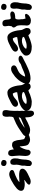

<svg xmlns="http://www.w3.org/2000/svg" viewBox="1354 -2050 621 3388"><g transform="rotate(-90 1664.0 -356.5)"><path d="M112 -230C135 -230 158 -236 181 -239C182 -239 183 -239 183 -238C183 -226 99 -188 99 -154C99 -129 141 -125 157 -125C193 -125 222 -144 254 -159C294 -178 381 -213 381 -271C381 -331 292 -329 254 -329C221 -329 189 -324 156 -324C153 -324 151 -324 148 -325L146 -328C171 -353 229 -381 261 -394L310 -412C334 -421 358 -426 358 -455C358 -488 311 -504 284 -504C217 -504 118 -429 112 -430C69 -401 -10 -354 -10 -294C-10 -234 70 -230 112 -230Z M487 -551C521 -551 535 -571 535 -603C535 -634 500 -647 475 -647C441 -647 428 -629 428 -596C428 -563 459 -551 487 -551ZM428 -143C428 -121 457 -104 476 -104C536 -104 542 -205 542 -244C542 -261 549 -313 554 -330C557 -340 561 -352 561 -363C561 -379 563 -396 563 -412C563 -445 540 -485 503 -485C452 -485 449 -453 449 -409C449 -398 452 -388 452 -377C452 -362 445 -313 439 -299C431 -280 435 -256 435 -237C435 -219 428 -205 428 -188Z M653 -522C614 -522 602 -487 602 -453C602 -431 608 -410 608 -388C608 -368 612 -348 612 -327C612 -290 605 -255 605 -218C605 -172 621 -126 674 -126C689 -126 712 -152 714 -165C715 -171 714 -177 714 -183C714 -208 752 -308 773 -319C774 -296 778 -273 781 -250C788 -192 795 -165 853 -143C866 -138 880 -136 894 -136C923 -136 995 -154 995 -186C995 -228 932 -211 905 -242C900 -247 899 -256 898 -262C894 -284 885 -330 885 -352C885 -363 879 -377 876 -387C865 -432 849 -454 798 -454C776 -454 759 -446 740 -435C737 -433 726 -422 724 -422C723 -422 722 -422 722 -423C713 -470 716 -522 653 -522Z M1353 -66C1392 -66 1405 -90 1405 -126C1405 -158 1403 -191 1403 -223C1403 -231 1400 -240 1400 -248C1400 -257 1403 -266 1403 -275C1403 -292 1400 -309 1400 -326C1400 -336 1402 -347 1402 -357C1402 -378 1400 -398 1401 -419C1402 -437 1404 -453 1404 -471C1404 -502 1415 -531 1415 -562C1415 -608 1397 -624 1351 -624C1301 -624 1297 -580 1297 -541C1297 -528 1300 -514 1300 -501C1300 -485 1301 -436 1280 -427L1257 -418C1229 -407 1201 -394 1174 -381C1134 -362 1097 -336 1060 -312C1044 -302 1030 -292 1015 -281C987 -261 954 -243 954 -204C954 -150 1024 -135 1065 -135C1139 -135 1273 -222 1281 -222C1298 -211 1270 -118 1331 -74C1337 -69 1345 -66 1353 -66ZM1101 -230C1105 -233 1125 -245 1127 -251C1176 -284 1207 -306 1267 -329C1271 -330 1279 -335 1282 -335C1284 -335 1286 -334 1287 -333C1282 -318 1286 -315 1274 -303C1269 -298 1262 -295 1255 -292L1239 -286C1227 -282 1108 -230 1104 -230Z M1730 -372 1728 -363C1724 -360 1626 -347 1606 -343C1567 -334 1495 -311 1461 -285C1446 -274 1433 -260 1420 -248C1409 -238 1403 -222 1403 -207C1403 -120 1494 -106 1565 -106C1590 -106 1665 -126 1688 -136C1701 -142 1753 -166 1761 -166C1768 -166 1789 -126 1824 -126C1874 -126 1891 -151 1891 -198C1891 -221 1856 -271 1855 -290C1849 -364 1826 -536 1723 -536C1671 -536 1630 -514 1585 -491C1552 -475 1473 -442 1473 -395C1473 -369 1496 -348 1522 -348C1595 -348 1632 -441 1705 -441C1718 -429 1732 -386 1730 -372ZM1525 -207C1525 -215 1534 -225 1539 -230C1574 -262 1620 -280 1668 -280C1694 -280 1712 -274 1734 -262V-258C1734 -237 1710 -232 1692 -225C1656 -210 1613 -196 1574 -196C1568 -196 1525 -196 1525 -207Z M2007 -226C2007 -236 2026 -269 2031 -277C2089 -374 2204 -354 2204 -422C2204 -455 2173 -471 2144 -471C2102 -471 2068 -447 2037 -423C2025 -414 2011 -407 2000 -396C1951 -351 1923 -316 1896 -258C1891 -247 1885 -235 1885 -223C1885 -209 1884 -196 1884 -182C1884 -135 1946 -128 1979 -128C2079 -128 2214 -199 2302 -246C2315 -253 2375 -274 2375 -301C2375 -330 2344 -339 2320 -339C2289 -339 2269 -331 2242 -312C2235 -307 2231 -302 2223 -299C2203 -291 2183 -285 2163 -277C2126 -262 2051 -223 2010 -223C2008 -223 2007 -224 2007 -226Z M2703 -372 2701 -363C2697 -360 2599 -347 2579 -343C2540 -334 2468 -311 2434 -285C2419 -274 2406 -260 2393 -248C2382 -238 2376 -222 2376 -207C2376 -120 2467 -106 2538 -106C2563 -106 2638 -126 2661 -136C2674 -142 2726 -166 2734 -166C2741 -166 2762 -126 2797 -126C2847 -126 2864 -151 2864 -198C2864 -221 2829 -271 2828 -290C2822 -364 2799 -536 2696 -536C2644 -536 2603 -514 2558 -491C2525 -475 2446 -442 2446 -395C2446 -369 2469 -348 2495 -348C2568 -348 2605 -441 2678 -441C2691 -429 2705 -386 2703 -372ZM2498 -207C2498 -215 2507 -225 2512 -230C2547 -262 2593 -280 2641 -280C2667 -280 2685 -274 2707 -262V-258C2707 -237 2683 -232 2665 -225C2629 -210 2586 -196 2547 -196C2541 -196 2498 -196 2498 -207Z M3000 -121C3035 -121 3094 -153 3105 -185C3110 -190 3113 -199 3113 -205C3113 -217 3101 -225 3090 -225C3068 -225 3037 -216 3030 -216C3030 -230 3020 -247 3019 -261C3018 -270 3019 -277 3019 -286C3019 -302 3013 -319 3014 -334C3016 -359 3013 -377 3030 -394H3031C3033 -396 3035 -397 3037 -398C3074 -398 3156 -399 3156 -454C3156 -459 3154 -463 3150 -467C3131 -486 3125 -485 3096 -485C3078 -485 3060 -476 3041 -476C2983 -476 3050 -624 2946 -624C2916 -624 2893 -613 2893 -579C2893 -557 2903 -523 2901 -507C2899 -491 2896 -476 2894 -461C2893 -454 2872 -449 2872 -425C2872 -396 2901 -381 2906 -354C2910 -332 2910 -315 2912 -293C2913 -286 2910 -255 2910 -245V-232C2910 -220 2907 -208 2907 -196C2907 -139 2950 -121 3000 -121Z M3242 -551C3276 -551 3290 -571 3290 -603C3290 -634 3255 -647 3230 -647C3196 -647 3183 -629 3183 -596C3183 -563 3214 -551 3242 -551ZM3183 -143C3183 -121 3212 -104 3231 -104C3291 -104 3297 -205 3297 -244C3297 -261 3304 -313 3309 -330C3312 -340 3316 -352 3316 -363C3316 -379 3318 -396 3318 -412C3318 -445 3295 -485 3258 -485C3207 -485 3204 -453 3204 -409C3204 -398 3207 -388 3207 -377C3207 -362 3200 -313 3194 -299C3186 -280 3190 -256 3190 -237C3190 -219 3183 -205 3183 -188Z"/></g></svg>

Font: ChillLongCangKaiShu ExtraBold
Style: Regular
Weight: 800
Version: Version 3.500;Glyphs 3.1.1 (3135)